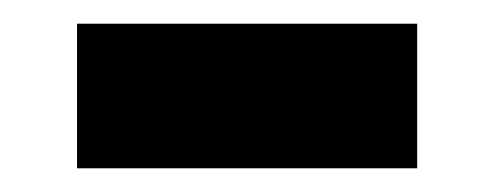

<svg xmlns="http://www.w3.org/2000/svg" viewBox="-20 -337 417 162"><path d="M45 -195V-317H332V-195Z"/></svg>

Font: Anek Gurmukhi Medium
Style: Bold
Weight: 700
Version: Version 1.003